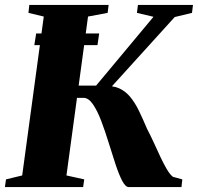

<svg xmlns="http://www.w3.org/2000/svg" viewBox="-30 -763 807 783"><path d="M110 -579 117.5 -626.5H374.5L367.5 -579ZM495.5 0Q481.5 0 468 -26.2Q454.5 -52.5 440.8 -94Q427 -135.5 412.8 -182Q398.5 -228.5 382.8 -270Q367 -311.5 349 -337.8Q331 -364 310.5 -364H222.5L228.5 -414H362L596 -694.5L528.5 -710.5L532.5 -743H757L753 -710.5L682.5 -693.5L381 -361L393 -412Q429.5 -414.5 455 -403.2Q480.5 -392 500 -369Q519.5 -346 535.8 -312.8Q552 -279.5 569.5 -238Q583.5 -211.5 597.2 -181.5Q611 -151.5 624 -123.5Q637 -95.5 649.8 -73.8Q662.5 -52 675 -42L713.5 -31.5L710 0ZM-10 0 -5.5 -31.5 60.5 -47.5 148.5 -695.5 86 -710.5 89.5 -743H413L409 -710.5L329 -695.5L241 -47.5L313.5 -31.5L309 0Z"/></svg>

Font: Merriweather 96pt Black
Style: Italic
Weight: 900
Italic angle: -7.8°
Version: Version 2.101